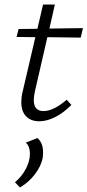

<svg xmlns="http://www.w3.org/2000/svg" viewBox="-20 -528 386 847"><path d="M134 -125Q129 -102 129 -87Q129 -38 172 -38Q216 -38 274 -88L295 -65Q259 -29 222.5 -11Q186 7 153 7Q116 7 95 -15Q74 -37 74 -77Q74 -100 79 -120L136 -364L53 -365L62 -400L145 -401L170 -508H222L198 -402L346 -404L336 -362L189 -364ZM46 276Q76 251 94 217Q112 183 112 150Q112 118 94 101L145 81Q170 102 170 144Q170 153 168 171Q160 207 133 242Q106 277 68 299Z"/></svg>

Font: Ysabeau Semilight
Style: Italic
Weight: 300
Italic angle: -12°
Designer: Christian Thalmann (Catharsis Fonts)
Version: Version 0.003